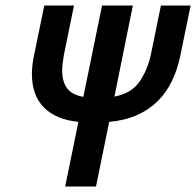

<svg xmlns="http://www.w3.org/2000/svg" viewBox="-20 -678 713 698"><path d="M265 -235Q184 -243 140 -287Q96 -331 96 -409Q96 -441 104 -478L141 -658H249L212 -477Q210 -463 208 -449.5Q206 -436 206 -422Q206 -381 224 -357Q242 -333 283 -326L351 -658H463L396 -327Q457 -338 487 -381Q517 -424 529 -482L565 -658H673L635 -473Q625 -425 605 -383.5Q585 -342 553.5 -310.5Q522 -279 478 -259.5Q434 -240 377 -235L329 0H217Z"/></svg>

Font: Codetta
Style: Bold Italic
Weight: 700
Italic angle: -11°
Designer: Ulrich Proeller
Foundry: PROSA GmbH
Version: Version 2.00;September 29, 2018;FontCreator 11.5.0.2427 64-b